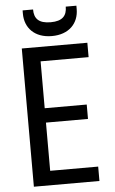

<svg xmlns="http://www.w3.org/2000/svg" viewBox="-62 -983 613 1024"><g transform="rotate(-5 244.5 -471.0)"><path d="M428 -663V-740H77V0H428V-77H171V-335H396V-412H171V-663ZM99 -924C99 -849 150 -792 243 -792C335 -792 387 -848 387 -924V-942H330C330 -894 307 -866 243 -866C178 -866 155 -894 155 -942H99Z"/></g></svg>

Font: Malmofest
Style: Regular
Weight: 400
Designer: Jonny Pinhorn (Poppins), Kolossal
Version: Version 1.004;Glyphs 3.1.2 (3151)